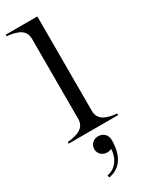

<svg xmlns="http://www.w3.org/2000/svg" viewBox="-249 -746 834 1068"><g transform="rotate(-30 168.0 -212.0)"><path d="M5 -10V0H323V-10C254 -17 208 -36 208 -93V-700H5V-690C75 -683 120 -664 120 -607V-93C120 -36 74 -17 5 -10ZM104 261 107 276C187 262 223 197 223 102C223 68 199 46 167 46C136 46 113 69 113 98C113 127 136 150 167 150C179 150 187 147 195 143C195 190 167 251 104 261Z"/></g></svg>

Font: Sprat
Style: Regular
Weight: 400
Designer: Ethan Nakache
Foundry: Collletttivo
Version: Version 2.000;Glyphs 3.2 (3217)